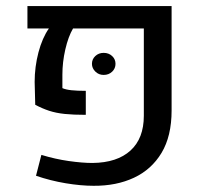

<svg xmlns="http://www.w3.org/2000/svg" viewBox="-20 -595 667 625"><path d="M284.7 9.8Q243.2 9.8 193.6 1.5Q144 -6.8 97.2 -22.9L114.7 -90.8Q159.7 -77.1 203.9 -70.8Q248 -64.5 281.2 -64.5Q361.3 -65.4 404.8 -105Q448.2 -144.5 448.2 -218.3V-502.4H217.8Q202.1 -475.6 192.6 -434.1Q183.1 -392.6 183.1 -352.1V-308.1Q194.3 -303.2 212.4 -301.3Q230.5 -299.3 259.3 -299.3V-221.2Q218.8 -221.2 190.4 -224.1Q162.1 -227.1 139.9 -234.4Q117.7 -241.7 94.7 -253.9L92.8 -328.1Q92.8 -377.4 105.2 -424.6Q117.7 -471.7 139.2 -502.4H69.3V-575.2H538.6V-235.4Q538.6 -151.9 505.9 -97.4Q473.1 -43 416 -16.4Q358.9 10.3 284.7 9.8ZM317.4 -351.1Q301.3 -351.1 290.3 -362.1Q279.3 -373 279.3 -387.2Q279.3 -402.3 290.3 -412.6Q301.3 -422.9 317.4 -422.9Q334 -422.9 345 -412.6Q356 -402.3 356 -387.2Q356 -372.1 345 -361.6Q334 -351.1 317.4 -351.1Z"/></svg>

Font: Heebo
Style: Regular
Weight: 400
Designer: Oded Ezer
Foundry: Ezer Type House
Version: Version 3.100